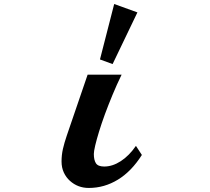

<svg xmlns="http://www.w3.org/2000/svg" viewBox="-20 -909 1040 949"><path d="M659.2 -847.7 536.6 -592.3 474.1 -615.2 544.4 -889.2ZM581.1 -540Q557.1 -490.7 536.4 -440.7Q515.6 -390.6 498.5 -344.2Q481.4 -297.4 469.5 -258.3Q457.5 -219.2 450.7 -190.4Q443.8 -160.6 443.8 -147.9Q443.8 -118.2 454.1 -102.1Q464.4 -85.9 495.1 -85.9Q536.1 -85.9 577.1 -112.5Q618.2 -139.2 651.9 -188L681.2 -143.1Q629.9 -62 562.7 -21Q495.6 20 418.9 20Q364.7 20 325.7 -15.1Q306.6 -32.2 295.4 -56.4Q284.2 -80.6 284.2 -110.8Q284.2 -142.6 291 -172.9Q297.9 -203.1 310.1 -238.8L413.1 -540Z"/></svg>

Font: BIZ UDPMincho
Style: Bold
Weight: 700
Designer: TypeBank Co., Ltd.
Foundry: Morisawa Inc.
Version: Version 1.06